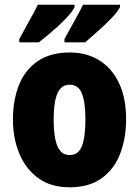

<svg xmlns="http://www.w3.org/2000/svg" viewBox="-20 -786 592 816"><path d="M516 -278Q516 -201 491.5 -135Q467 -69 413.5 -29.5Q360 10 275 10Q196 10 142.5 -29Q89 -68 62 -133.5Q35 -199 35 -278Q35 -361 61 -425.5Q87 -490 141 -526.5Q195 -563 277 -563Q348 -563 402 -529.5Q456 -496 486 -432.5Q516 -369 516 -278ZM208 -277Q208 -203 224 -165Q240 -127 276 -127Q313 -127 328 -165Q343 -203 343 -278Q343 -352 328 -389Q313 -426 276 -426Q240 -426 224 -389Q208 -352 208 -277ZM490 -756Q481 -737 454.5 -709.5Q428 -682 396.5 -654Q365 -626 342 -606H254V-620Q279 -666 300.5 -704.5Q322 -743 333 -766H490ZM297 -756Q288 -737 262 -709.5Q236 -682 204 -654.5Q172 -627 145 -606H62V-620Q87 -667 108.5 -705Q130 -743 141 -766H297Z"/></svg>

Font: Noto Sans Lao Looped Condensed Black
Style: Regular
Weight: 900
Width: 3
Designer: Mark Frömberg, Ben Mitchell
Foundry: The Fontpad Ltd
Version: Version 1.002; ttfautohint (v1.8.4.7-5d5b)